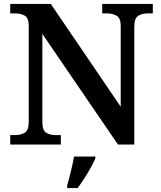

<svg xmlns="http://www.w3.org/2000/svg" viewBox="-20 -734 817 975"><path d="M32 0V-48H56Q85 -48 105.5 -60Q126 -72 126 -116V-602Q126 -643 105.5 -654.5Q85 -666 58 -666H32V-714H238L593 -192V-602Q593 -642 572.5 -654Q552 -666 524 -666H499V-714H756V-666H730Q701 -666 681.5 -653.5Q662 -641 662 -598V0H579L195 -562V-116Q195 -72 214.5 -60Q234 -48 264 -48H289V0ZM321 208Q330 177 340 136Q350 95 356 61H464V71Q455 92 440 119Q425 146 407.5 173Q390 200 374 221H321Z"/></svg>

Font: Noto Serif Hentaigana SemiBold
Style: Regular
Weight: 600
Designer: Kazuhiro Yamada
Foundry: nipponia
Version: Version 1.000; ttfautohint (v1.8.4.7-5d5b)